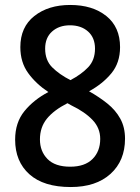

<svg xmlns="http://www.w3.org/2000/svg" viewBox="-20 -744 566 774"><path d="M263 -724Q353 -724 408.5 -679.5Q464 -635 464 -554Q464 -491 429 -448.5Q394 -406 339 -376Q380 -353 413 -326.5Q446 -300 465 -265.5Q484 -231 484 -185Q484 -96 425.5 -43Q367 10 265 10Q156 10 98.5 -41.5Q41 -93 41 -181Q41 -250 78.5 -296Q116 -342 175 -373Q125 -406 93.5 -449.5Q62 -493 62 -554Q62 -635 118.5 -679.5Q175 -724 263 -724ZM262 -642Q218 -642 190 -617Q162 -592 162 -548Q162 -501 190.5 -472.5Q219 -444 264 -421Q308 -444 335.5 -473Q363 -502 363 -548Q363 -592 335 -617Q307 -642 262 -642ZM141 -182Q141 -134 171.5 -103Q202 -72 263 -72Q322 -72 353 -103Q384 -134 384 -184Q384 -228 353 -260.5Q322 -293 268 -319L252 -328Q197 -300 169 -265.5Q141 -231 141 -182Z"/></svg>

Font: Noto Sans Lao UI SemCond Med
Style: Regular
Weight: 500
Width: 4
Designer: Monotype Design Team
Foundry: Monotype Imaging Inc.
Version: Version 2.000; ttfautohint (v1.8.4.7-5d5b)